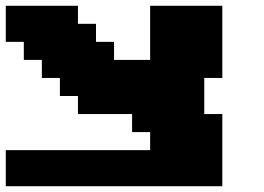

<svg xmlns="http://www.w3.org/2000/svg" viewBox="-20 -645 915 665"><path d="M0 0H750V-250H687.5V-375H750V-625H500V-437.5H375V-500H312.5V-562.5H250V-625H0V-500H62.5V-437.5H125V-375H187.5V-312.5H250V-250H437.5V-187.5H500V-125H0Z"/></svg>

Font: Faithful 32x
Style: Bold
Weight: 400
Foundry: Faithful Resource Pack
Version: Version 1.0; January 27, 2023